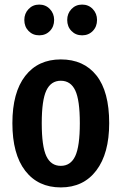

<svg xmlns="http://www.w3.org/2000/svg" viewBox="-20 -802 530 837"><path d="M456 -265Q456 -133 400 -59Q344 15 245 15Q146 15 90 -57.5Q34 -130 34 -265Q34 -399 90 -471Q146 -543 245 -543Q345 -543 400.5 -473Q456 -403 456 -265ZM162 -265Q162 -164 182 -121.5Q202 -79 245 -79Q288 -79 308 -121.5Q328 -164 328 -265Q328 -366 308 -408Q288 -450 245 -450Q202 -450 182 -407.5Q162 -365 162 -265ZM216 -715Q216 -686 197.5 -667Q179 -648 151 -648Q123 -648 104.5 -667Q86 -686 86 -715Q86 -743 104.5 -762.5Q123 -782 151 -782Q179 -782 197.5 -762.5Q216 -743 216 -715ZM403 -715Q403 -686 384.5 -667Q366 -648 338 -648Q310 -648 291.5 -667Q273 -686 273 -715Q273 -743 291.5 -762.5Q310 -782 338 -782Q366 -782 384.5 -762.5Q403 -743 403 -715Z"/></svg>

Font: Fira Sans Extra Condensed Medium
Style: Regular
Weight: 500
Width: 1
Designer: Carrois Corporate & Edenspiekermann AG
Foundry: Carrois Corporate GbR & Edenspiekermann AG
Version: Version 4.203